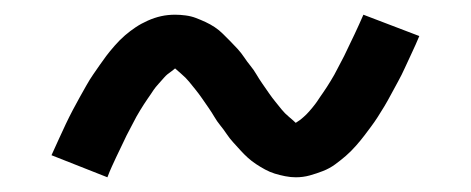

<svg xmlns="http://www.w3.org/2000/svg" viewBox="-20 -427 640 261"><path d="M382 -186Q375 -186 367.5 -187.5Q360 -189 353.5 -191Q347 -193 340.5 -196.5Q334 -200 328 -204Q322 -208 317 -212.5Q312 -217 307 -222.5Q302 -228 297 -233.5Q292 -239 288 -245Q284 -251 279.5 -256.5Q275 -262 271.5 -268Q268 -274 263.5 -280.5Q259 -287 254.5 -293.5Q250 -300 245.5 -305.5Q241 -311 237 -316Q233 -321 226 -327Q219 -333 218 -334Q218 -334 213 -330Q207 -326 203.5 -322Q200 -318 195.5 -313Q191 -308 189 -305Q187 -302 185 -299Q183 -296 180.5 -292.5Q178 -289 175.5 -285Q173 -281 170.5 -277Q168 -273 165.5 -268.5Q163 -264 160.5 -259Q158 -254 155 -248.5Q152 -243 149.5 -237.5Q147 -232 144 -226Q141 -220 138 -213.5Q135 -207 132 -200.5Q129 -194 126 -186L50 -216Q55 -227 60 -238Q65 -249 69.5 -258.5Q74 -268 79 -277.5Q84 -287 88.5 -295Q93 -303 97.5 -311Q102 -319 106.5 -325.5Q111 -332 115.5 -338.5Q120 -345 124.5 -351Q129 -357 136 -365Q143 -373 150 -379Q157 -385 164.5 -390Q172 -395 181 -399Q190 -403 199 -405Q208 -407 218 -407Q225 -407 232.5 -406Q240 -405 246.5 -402.5Q253 -400 259.5 -397Q266 -394 272 -390Q278 -386 283 -381Q288 -376 293 -371Q298 -366 303 -360.5Q308 -355 312 -349Q316 -343 320.5 -337.5Q325 -332 328.5 -326Q332 -320 336.5 -313.5Q341 -307 345.5 -300.5Q350 -294 354.5 -288.5Q359 -283 363 -278Q367 -273 373 -268Q379 -263 382 -260Q382 -260 388 -264Q393 -268 396.5 -271.5Q400 -275 404.5 -280.5Q409 -286 411 -289Q413 -292 415 -295Q417 -298 419.5 -301.5Q422 -305 424.5 -309Q427 -313 429.5 -317Q432 -321 434.5 -325.5Q437 -330 439.5 -335Q442 -340 445 -345.5Q448 -351 450.5 -356.5Q453 -362 456 -368Q459 -374 462 -380.5Q465 -387 468 -393.5Q471 -400 474 -407L550 -378Q545 -366 540 -355.5Q535 -345 530.5 -335Q526 -325 521 -316Q516 -307 511.5 -298.5Q507 -290 502.5 -282.5Q498 -275 493.5 -268Q489 -261 484.5 -255Q480 -249 475.5 -243Q471 -237 464 -229Q457 -221 450 -215Q443 -209 435.5 -203.5Q428 -198 419 -194.5Q410 -191 401 -188.5Q392 -186 382 -186Z"/></svg>

Font: Nova Nerd Font
Style: Regular
Weight: 400
Designer: Belleve Invis
Foundry: Belleve Invis
Version: Version 24.1.4; ttfautohint (v1.8.4);Nerd Fonts 3.1.1